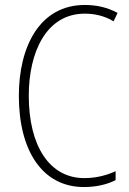

<svg xmlns="http://www.w3.org/2000/svg" viewBox="-20 -744 520 774"><path d="M322 -689C359 -689 400 -681 438 -658L454 -692C413 -714 370 -724 322 -724C140 -724 56 -556 56 -358C56 -132 154 10 318 10C369 10 414 -1 446 -18V-54C416 -40 373 -26 320 -26C178 -26 96 -158 96 -358C96 -533 166 -689 322 -689Z"/></svg>

Font: Noto Sans Gujarati Condensed ExtraLight
Style: Regular
Weight: 200
Width: 3
Designer: Jelle Bosma - Monotype Design Team, Universal Thirst
Foundry: Monotype Imaging Inc.
Version: Version 2.106